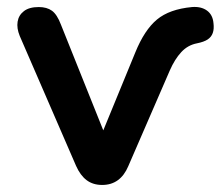

<svg xmlns="http://www.w3.org/2000/svg" viewBox="-20 -517 627 545"><path d="M270 8Q244 8 226 -5.5Q208 -19 196 -46L36 -415Q27 -437 30 -455.5Q33 -474 48 -485.5Q63 -497 90 -497Q113 -497 127.5 -486.5Q142 -476 153 -447L288 -110H258L364 -368Q390 -432 425.5 -461.5Q461 -491 525 -497Q551 -499 567.5 -487Q584 -475 586 -451Q588 -435 584 -423.5Q580 -412 569.5 -405Q559 -398 539 -394Q513 -389 494.5 -369Q476 -349 462 -317L344 -45Q333 -19 314.5 -5.5Q296 8 270 8Z"/></svg>

Font: Nunito
Style: Bold
Weight: 700
Designer: Vernon Adams
Foundry: Vernon Adams
Version: Version 3.602